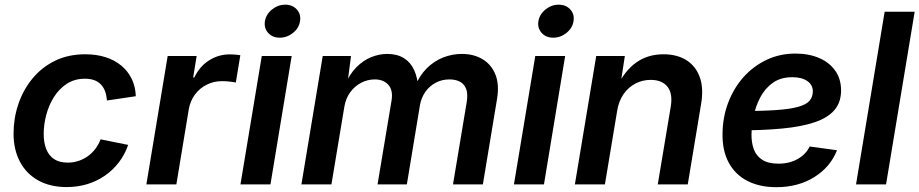

<svg xmlns="http://www.w3.org/2000/svg" viewBox="-20 -777 3874 809"><path d="M261.2 11.2Q191.4 11.2 141.1 -16.8Q90.8 -44.9 64 -95.7Q37.1 -146.5 37.1 -214.4Q37.1 -277.8 57.1 -337.6Q77.1 -397.5 116 -445.1Q154.8 -492.7 210.9 -520.5Q267.1 -548.3 339.4 -548.3Q386.2 -548.3 424.6 -536.1Q462.9 -523.9 491 -500.7Q519 -477.5 534.9 -444.8Q550.8 -412.1 552.2 -371.6L430.7 -353.5Q429.2 -374.5 423.1 -391.4Q417 -408.2 405.8 -420.4Q394.5 -432.6 377.7 -439Q360.8 -445.3 337.9 -445.3Q294.4 -445.3 261.7 -424.1Q229 -402.8 207.3 -368.2Q185.5 -333.5 174.8 -292.5Q164.1 -251.5 164.1 -212.4Q164.1 -176.8 174.6 -149.4Q185.1 -122.1 207.5 -106.9Q230 -91.8 265.1 -91.8Q289.1 -91.8 310.5 -98.9Q332 -106 350.1 -118.9Q368.2 -131.8 381.8 -149.9Q395.5 -168 403.8 -189.9L520 -166.5Q505.9 -125.5 480.7 -92.8Q455.6 -60.1 422.1 -36.9Q388.7 -13.7 347.9 -1.2Q307.1 11.2 261.2 11.2Z M596.7 0 686.5 -541H808.6L793.9 -450.7H798.8Q821.3 -497.6 861.1 -522.7Q900.9 -547.9 948.2 -547.9Q959.5 -547.9 971.9 -546.9Q984.4 -545.9 992.7 -544.4L973.6 -429.2Q965.3 -431.2 948.5 -433.1Q931.6 -435.1 915.5 -435.1Q880.9 -435.1 851.1 -420.2Q821.3 -405.3 801.5 -378.7Q781.7 -352.1 775.4 -316.4L723.1 0Z M993.2 0 1083 -541H1209L1119.6 0ZM1158.7 -618.2Q1127.9 -618.2 1109.9 -638.4Q1091.8 -658.7 1096.2 -687.5Q1101.1 -716.8 1126.2 -737.1Q1151.4 -757.3 1181.6 -757.3Q1212.4 -757.3 1230.7 -737.1Q1249 -716.8 1244.1 -687.5Q1239.7 -658.7 1214.6 -638.4Q1189.5 -618.2 1158.7 -618.2Z M1250 0 1339.8 -541H1459L1442.4 -412.6L1432.6 -416.5Q1452.6 -464.4 1481.4 -493.4Q1510.3 -522.5 1543.9 -536.1Q1577.6 -549.8 1611.8 -549.8Q1653.3 -549.8 1681.9 -532Q1710.4 -514.2 1725.3 -481.4Q1740.2 -448.7 1742.2 -403.3L1728 -411.6Q1747.1 -458 1777.8 -488.8Q1808.6 -519.5 1846.9 -534.7Q1885.3 -549.8 1925.8 -549.8Q1976.6 -549.8 2013.7 -527.3Q2050.8 -504.9 2067.6 -462.6Q2084.5 -420.4 2074.2 -359.4L2014.6 0H1888.7L1946.8 -348.6Q1952.1 -382.8 1943.8 -403.3Q1935.5 -423.8 1917.2 -433.1Q1898.9 -442.4 1874.5 -442.4Q1841.3 -442.4 1814.9 -428Q1788.6 -413.6 1771.7 -389.2Q1754.9 -364.7 1749.5 -334L1694.3 0H1570.8L1629.9 -354Q1636.7 -396.5 1616.5 -419.4Q1596.2 -442.4 1559.1 -442.4Q1529.3 -442.4 1502.2 -428.5Q1475.1 -414.6 1455.8 -388.4Q1436.5 -362.3 1430.7 -325.7L1376.5 0Z M2145.5 0 2235.4 -541H2361.3L2272 0ZM2311 -618.2Q2280.3 -618.2 2262.2 -638.4Q2244.1 -658.7 2248.5 -687.5Q2253.4 -716.8 2278.6 -737.1Q2303.7 -757.3 2334 -757.3Q2364.7 -757.3 2383.1 -737.1Q2401.4 -716.8 2396.5 -687.5Q2392.1 -658.7 2366.9 -638.4Q2341.8 -618.2 2311 -618.2Z M2580.6 -311 2528.8 0H2402.3L2492.2 -541H2612.8L2592.3 -406.7L2579.1 -410.6Q2613.3 -480.5 2661.9 -514.4Q2710.4 -548.3 2775.4 -548.3Q2833 -548.3 2872.6 -523.2Q2912.1 -498 2928.7 -451.4Q2945.3 -404.8 2934.1 -338.9L2877.9 0H2751.5L2806.2 -327.6Q2815.4 -383.3 2792.2 -411.9Q2769 -440.4 2721.7 -440.4Q2687 -440.4 2657.2 -424.8Q2627.4 -409.2 2607.4 -380.4Q2587.4 -351.6 2580.6 -311Z M3251 11.7Q3180.7 11.7 3129.4 -14.6Q3078.1 -41 3050.8 -91.3Q3023.4 -141.6 3024.4 -212.9Q3024.9 -282.7 3048.1 -344Q3071.3 -405.3 3112.5 -451.7Q3153.8 -498 3209.7 -524.7Q3265.6 -551.3 3331.5 -551.3Q3387.7 -551.3 3431.2 -532.7Q3474.6 -514.2 3499.3 -479.2Q3523.9 -444.3 3523.9 -396Q3523.9 -346.2 3496.1 -313.5Q3468.3 -280.8 3413.1 -262Q3357.9 -243.2 3275.6 -235.4Q3193.4 -227.5 3084 -227.5L3098.1 -309.1Q3190.4 -309.1 3250 -313.2Q3309.6 -317.4 3343.3 -326.9Q3377 -336.4 3390.9 -352.3Q3404.8 -368.2 3404.8 -392.1Q3404.8 -419.4 3381.6 -435.5Q3358.4 -451.7 3318.4 -451.7Q3269 -451.7 3235.8 -427.7Q3202.6 -403.8 3183.1 -366.2Q3163.6 -328.6 3155.3 -287.1Q3147 -245.6 3146.5 -210.4Q3146 -176.3 3156.2 -148.2Q3166.5 -120.1 3191.7 -103.8Q3216.8 -87.4 3260.3 -87.4Q3306.2 -87.4 3340.8 -106.9Q3375.5 -126.5 3391.6 -159.7L3506.8 -144Q3479 -73.2 3411.1 -30.8Q3343.3 11.7 3251 11.7Z M3834 -727.5 3713.4 0H3586.9L3707.5 -727.5Z"/></svg>

Font: Inter 17pt SemiBold
Style: Italic
Weight: 600
Italic angle: -9.3988°
Version: Version 4.001;git-66647c0bb